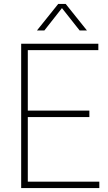

<svg xmlns="http://www.w3.org/2000/svg" viewBox="-20 -964 556 984"><path d="M88.5 0V-740H484V-707H122.5V-397H438V-364H122.5V-33H489V0ZM169.5 -808 278.5 -944H316.5L425.5 -808H388L297.5 -922.5L207.5 -808Z"/></svg>

Font: Encode Sans SmCnd Th
Style: Regular
Weight: 100
Width: 4
Designer: Multiple Designers
Foundry: Impallari Type
Version: Version 3.002; ttfautohint (v1.8.3) -l 8 -r 50 -G 200 -x 14 